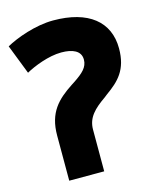

<svg xmlns="http://www.w3.org/2000/svg" viewBox="-130 -808 739 907"><g transform="rotate(-15 239.5 -354.5)"><path d="M266 -183V21H95V-200C95 -313 149 -364 223 -413L240 -424C283 -453 310 -476 310 -514C310 -557 270 -574 215 -574C153 -574 78 -544 39 -522L-17 -666C33 -694 130 -730 217 -730C389 -730 484 -653 484 -522C484 -417 436 -372 373 -327L359 -316C303 -277 266 -242 266 -183Z"/></g></svg>

Font: Repo ExtraBold
Style: Bold
Weight: 700
Designer: Stefan Peev
Foundry: Context Ltd
Version: Version 1.502